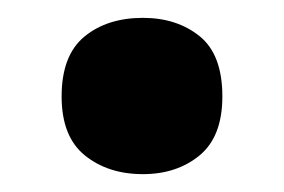

<svg xmlns="http://www.w3.org/2000/svg" viewBox="-20 -460 318 215"><path d="M49 -352Q49 -398 74.5 -419Q100 -440 140 -440Q178 -440 203.5 -419.5Q229 -399 229 -352Q229 -307 203.5 -286Q178 -265 140 -265Q101 -265 75 -286Q49 -307 49 -352Z"/></svg>

Font: Noto Sans SemiCondensed ExtraBold
Style: Regular
Weight: 800
Width: 4
Designer: Monotype Design Team
Foundry: Monotype Imaging Inc.
Version: Version 2.013; ttfautohint (v1.8.4.7-5d5b)